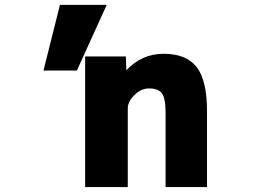

<svg xmlns="http://www.w3.org/2000/svg" viewBox="-20 -752 1040 774"><path d="M323.2 -524.4H487.3L489.3 -468.8Q551.8 -535.2 639.6 -535.2Q731.4 -535.2 772.9 -481.4Q814.5 -427.7 814.5 -303.7V2H647.5V-298.8Q647.5 -355.5 632.8 -375.5Q618.2 -395.5 581.1 -395.5Q548.8 -395.5 522 -369.1Q495.1 -342.8 495.1 -314.5V2H323.2ZM410.2 -732.4 290 -467.8H155.3L221.7 -732.4Z"/></svg>

Font: GenEi Gothic M Heavy
Style: Regular
Weight: 800
Designer: o_tamon (Modified); [Source Han Sans]
Ryoko NISHIZUKA  (kana & ideographs); Paul D. Hunt (Latin, Greek & Cyrillic); Wenl
Version: Version 1.1a;Original Version 1.004